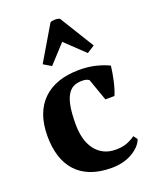

<svg xmlns="http://www.w3.org/2000/svg" viewBox="-149 -878 782 974"><g transform="rotate(-20 242.0 -391.0)"><path d="M31 0ZM456 -81Q449 -61 433 -44.5Q417 -28 394.5 -15Q372 -2 343.5 5Q315 12 284 12Q218 12 170.5 -6.5Q123 -25 92 -59.5Q61 -94 46 -142.5Q31 -191 31 -250Q31 -377 100.5 -444.5Q170 -512 298 -512Q347 -512 388 -501.5Q429 -491 456 -477Q454 -460 450.5 -439.5Q447 -419 442.5 -398.5Q438 -378 432 -358.5Q426 -339 420 -326H371L329 -445Q322 -450 314 -452.5Q306 -455 290 -455Q264 -455 245 -445.5Q226 -436 212.5 -413Q199 -390 192.5 -352Q186 -314 186 -258Q186 -217 195 -182.5Q204 -148 222.5 -122.5Q241 -97 269 -82.5Q297 -68 335 -68Q370 -68 396 -78Q422 -88 440 -102ZM175 -577 133 -602 243 -788Q249 -793 267.5 -793.5Q286 -794 295 -788L409 -603L368 -577L265 -675Z"/></g></svg>

Font: PT Serif
Style: Bold
Weight: 700
Designer: A.Korolkova, O.Umpeleva, V.Yefimov
Foundry: ParaType Ltd
Version: Version 1.000W OFL; ttfautohint (v1.6)